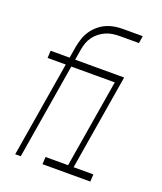

<svg xmlns="http://www.w3.org/2000/svg" viewBox="-136 -824 772 913"><g transform="rotate(20 250.0 -367.5)"><path d="M50 0 130 -483H38L40 -520H136L146 -580Q150 -601 157 -622Q164 -643 176.5 -661.5Q189 -680 206.5 -695Q224 -710 244 -719Q264 -728 285 -731.5Q306 -735 327 -735H428L422 -698H325Q308 -698 290.5 -695.5Q273 -693 256.5 -686Q240 -679 225 -667.5Q210 -656 199 -641Q188 -626 182 -609Q176 -592 173 -574L164 -520H279V-511L277 -485V-483H158L78 0ZM188 0 190 -37H304L378 -483H277V-485L279 -511V-520H412L332 -37H432L430 0Z"/></g></svg>

Font: Iosevka SS04 XLt Obl
Style: Regular
Weight: 200
Italic angle: -9°
Monospace: yes
Designer: Belleve Invis
Foundry: Belleve Invis
Version: Version 19.0.0; ttfautohint (v1.8.4)